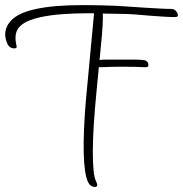

<svg xmlns="http://www.w3.org/2000/svg" viewBox="-154 -674 718 754"><path d="M217.9 60Q200.9 60 191.2 40Q176.8 8 174.8 -72.5Q172.7 -153 183.3 -280L215.4 -622H196.4Q-36.6 -622 -80.5 -565Q-99.1 -542 -90.2 -499Q-84.8 -484 -96.8 -484Q-116.8 -484 -124.9 -502Q-147.5 -552 -111.7 -592Q-57 -654 171 -654Q237 -654 305.7 -651L412.3 -644Q445.8 -642 472.1 -640.5Q498.5 -639 518.5 -639Q534.5 -639 542.2 -623Q549.8 -607 533.8 -607Q498.8 -607 426.5 -613Q374.3 -618 346.1 -619Q317.8 -620 294.8 -620Q273.8 -620 263.7 -620.5Q253.6 -621 249.6 -621Q251.8 -590 243.1 -502L225.7 -322Q210.7 -170 210.5 -80Q210.3 10 222.3 36L224.5 41Q233.9 60 217.9 60ZM241.4 -410Q235.4 -410 229.7 -413Q224 -416 222.6 -422Q221.4 -427 224.8 -432Q228.1 -437 234.9 -438Q245.4 -440 266.4 -440Q287.4 -440 312.4 -440Q344.4 -440 369.9 -440Q395.4 -440 410.9 -438Q425.4 -436 428.4 -423Q431.4 -410 417.4 -410Q398.1 -411 376.5 -411.5Q354.9 -412 325.9 -412Q303.9 -412 283 -411.5Q262.1 -411 241.4 -410Z"/></svg>

Font: Oooh Baby
Style: Normal
Weight: 400
Designer: Robert E. Leuschke
Foundry: Robert E. Leuschke
Version: Version 1.011; ttfautohint (v1.8.3)